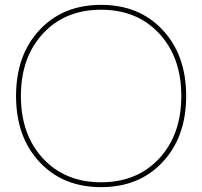

<svg xmlns="http://www.w3.org/2000/svg" viewBox="-20 -760 832 790"><path d="M142.5 -93.5Q46 -197 46 -365Q46 -533 142.5 -636.5Q239 -740 396 -740Q553 -740 649.5 -636.5Q746 -533 746 -365Q746 -197 649.5 -93.5Q553 10 396 10Q239 10 142.5 -93.5ZM157 -108Q248 -10 396 -10Q544 -10 635 -108Q726 -206 726 -365Q726 -524 635 -622Q544 -720 396 -720Q248 -720 157 -622Q66 -524 66 -365Q66 -206 157 -108Z"/></svg>

Font: M PLUS 1p Thin
Style: Regular
Weight: 250
Version: Version 1.062